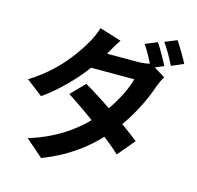

<svg xmlns="http://www.w3.org/2000/svg" viewBox="-131 -1005 1262 1231"><g transform="rotate(15 500.0 -389.0)"><path d="M779.1 -821.4 699.8 -788.9C726.8 -750.4 757.6 -690.9 778.1 -650.1L858.4 -684.4C839.5 -721.4 804.1 -784.9 779.1 -821.4ZM897.2 -866.6 818.2 -834.1C845.6 -796.3 877.9 -738.2 898.5 -696.3L978 -730.6C960.3 -765.7 923.5 -829 897.2 -866.6ZM404.9 -444.5 316.3 -353.5C433.2 -279.8 622.7 -140.2 710.3 -58.1L805.6 -171.3C713.1 -245.8 528 -373.5 404.9 -444.5ZM875.4 -614.5 773.7 -677.6C751.2 -670.2 717.6 -665.9 686.8 -665.9H402.1L356 -552.4H694.2C675 -474.8 613.4 -360 545.9 -280.8C460.2 -180.8 340.8 -75.4 131.8 -11L247.7 89.7C438.8 17 567.1 -94.4 661.1 -211.3C750.5 -322.7 811.6 -450.4 842.1 -542.9C851.2 -567.8 864.2 -595.4 875.4 -614.5ZM544.9 -768.3 400.3 -813.2C391 -779.1 369.9 -733 354.7 -708.8C304.2 -622.1 211.4 -484.9 36.4 -376.5L144.3 -293.3C287.6 -392.5 415.8 -545.6 483.4 -666.5C495.3 -687.9 520.9 -733.3 544.9 -768.3Z"/></g></svg>

Font: Source Han Sans JP VF
Style: Regular
Weight: 250
Designer: Ryoko NISHIZUKA 西塚涼子 (kana, bopomofo & ideographs); Paul D. Hunt (Latin, Greek & Cyrillic); Sandoll Communications 산돌커뮤니
Foundry: Adobe
Version: Version 2.004;hotconv 1.0.118;makeotfexe 2.5.65603